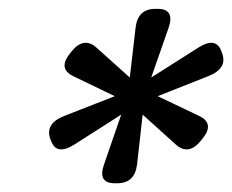

<svg xmlns="http://www.w3.org/2000/svg" viewBox="-20 -735 528 437"><path d="M241.2 -516.1 147 -561.5Q111.3 -578.6 139.2 -613.3L143.1 -618.2Q170.9 -652.3 199.7 -626.5L275.4 -558.6L288.6 -671.9Q293.5 -714.8 333 -714.8H338.9Q378.4 -714.8 363.8 -671.9L324.2 -558.6L431.2 -626.5Q471.7 -652.3 483.9 -618.2L485.8 -613.3Q498 -578.6 453.6 -561.5L338.9 -516.1L433.1 -471.2Q469.2 -454.1 440.9 -419.4L437 -414.6Q409.2 -380.4 380.4 -405.8L304.7 -474.1L292 -360.8Q286.6 -317.9 247.1 -317.9H241.2Q201.7 -317.9 216.8 -360.8L255.9 -474.1L148.9 -405.8Q108.4 -380.4 96.2 -414.6L94.2 -419.4Q82.5 -454.1 126.5 -471.2Z"/></svg>

Font: Istok
Style: Italic
Weight: 500
Italic angle: -13°
Designer: Andrey V. Panov
Foundry: Andrey V. Panov
Version: Version 1.0.3